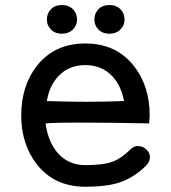

<svg xmlns="http://www.w3.org/2000/svg" viewBox="-20 -708 665 746"><path d="M311.5 -539.1Q430.7 -539.1 499 -453.1Q561.5 -375 561.5 -259.8L559.6 -228.5Q418.9 -231.4 333 -231.4Q197.3 -232.4 157.2 -228.5Q166 -160.2 202.1 -116.2Q244.1 -66.4 311.5 -66.4Q381.8 -66.4 418 -80.1Q450.2 -91.8 486.3 -127Q500 -141.6 518.6 -140.6Q535.2 -139.6 547.9 -127.9Q561.5 -115.2 562.5 -99.6Q563.5 -81.1 547.9 -64.5Q500 -17.6 444.3 1Q393.6 17.6 311.5 17.6Q192.4 17.6 124 -68.4Q62.5 -146.5 62.5 -259.8Q62.5 -375 124 -453.1Q192.4 -539.1 311.5 -539.1ZM311.5 -455.1Q247.1 -455.1 207 -412.1Q171.9 -375 162.1 -315.4Q248 -312.5 312.5 -312.5Q386.7 -312.5 461.9 -315.4Q451.2 -374 417 -411.1Q376 -455.1 311.5 -455.1ZM220.7 -688.5Q192.4 -688.5 176.8 -670.9Q162.1 -655.3 162.1 -631.8Q162.1 -610.4 176.8 -594.7Q192.4 -577.1 220.7 -577.1Q248 -577.1 264.6 -594.7Q279.3 -610.4 279.3 -631.8Q279.3 -655.3 264.6 -670.9Q248 -688.5 220.7 -688.5ZM405.3 -688.5Q377 -688.5 361.3 -670.9Q346.7 -655.3 346.7 -631.8Q346.7 -610.4 361.3 -594.7Q377 -577.1 405.3 -577.1Q432.6 -577.1 449.2 -594.7Q463.9 -610.4 463.9 -631.8Q463.9 -655.3 449.2 -670.9Q432.6 -688.5 405.3 -688.5Z"/></svg>

Font: Gungsuh
Style: Regular
Weight: 400
Version: Version 2.21